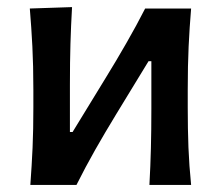

<svg xmlns="http://www.w3.org/2000/svg" viewBox="-20 -521 623 541"><path d="M65.5 0Q69.5 -54.5 71.8 -105.2Q74 -156 74 -218V-268Q74 -337 71.2 -390Q68.5 -443 64 -497L183 -501Q180 -448.5 178.5 -397.8Q177 -347 177 -281V-149H184.5L277.5 -301Q308 -350.5 336.2 -399.8Q364.5 -449 389 -497H518.5Q514 -443 511.5 -390Q509 -337 509 -268V-218Q509 -156 511 -105.2Q513 -54.5 518.5 0H401Q404 -53.5 405.2 -103.5Q406.5 -153.5 406.5 -214.5V-348.5H398.5L307 -198.5Q276.5 -148.5 248.2 -98.8Q220 -49 195.5 0Z"/></svg>

Font: Commissioner Flair Medium
Style: Regular
Weight: 500
Designer: Kostas Bartsokas
Foundry: Kostas Bartsokas
Version: Version 1.000; ttfautohint (v1.8.3)